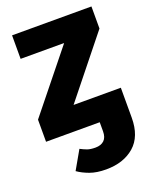

<svg xmlns="http://www.w3.org/2000/svg" viewBox="-141 -611 734 914"><g transform="rotate(-20 226.5 -154.5)"><path d="M33.7 -531.4H435.8V-419.6L195.6 -120H435V0H12.5V-112L254.2 -412.3H33.7ZM237.3 221.7Q189.2 221.7 155 209.1Q120.8 196.5 96.8 179.4L150.2 85.9Q167.8 95.2 183.5 100.9Q199.2 106.6 224.8 106.6Q252.5 106.6 268.4 91.8Q284.4 77 284.4 45.7V-1H435V31.5Q435 126.5 380.4 174.1Q325.8 221.7 237.3 221.7Z"/></g></svg>

Font: Fira Sans Variable
Style: Regular
Weight: 400
Designer: Carrois Corporate & Edenspiekermann AG
Foundry: Carrois Corporate GbR & Edenspiekermann AG
Version: Version 4.202